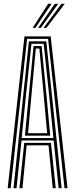

<svg xmlns="http://www.w3.org/2000/svg" viewBox="-20 -992 396 1012"><path d="M20.5 0 109 -800H247.2L335.8 0H320L233.5 -787.2H122.8L36.2 0ZM51.2 0 132.2 -774.2H224L305 0H289L262.8 -251.5H93.5L67 0ZM94.2 -264.2H261.5L239.8 -481.5L210.2 -761.2H145.8L116 -481.5ZM111.5 -277 131 -481.5 156.8 -749.2H199.2L225.8 -481.5L244.8 -277ZM127.8 -289.8H228.5L211.2 -481.5L187.5 -736.2H168.8L145 -481.5ZM82.5 0 107.8 -238.8H248.5L273.8 0H258L235.8 -226H120.5L98.2 0ZM152 -845 234 -972H252L166.5 -845ZM209.5 -845 303.5 -972H321.5L224.5 -845ZM180.8 -845 268.8 -972H286.8L195.5 -845Z"/></svg>

Font: Big Shoulders Inline Display Medium
Style: Regular
Weight: 500
Designer: Patric King
Foundry: XO Type Co
Version: Version 1.000